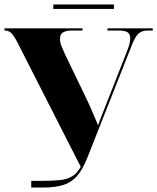

<svg xmlns="http://www.w3.org/2000/svg" viewBox="-20 -841 705 861"><path d="M219 -801V-821H491V-801ZM120 0V-30H170Q217 -30 249.5 -33.5Q282 -37 304 -50.5Q326 -64 342 -93L58 -651Q43 -680 31 -692Q19 -704 3 -704H0V-714H350V-704H302Q277 -704 263 -696Q249 -688 249 -667Q249 -652 254.5 -637.5Q260 -623 269 -603L375 -383Q397 -334 420 -279Q428 -303 436 -322.5Q444 -342 452 -363L549 -610Q564 -647 564 -669Q564 -689 551.5 -696.5Q539 -704 511 -704H462V-714H665V-704H642Q617 -704 602 -691Q587 -678 573 -643L371 -132Q351 -82 326.5 -53Q302 -24 265.5 -12Q229 0 174 0Z"/></svg>

Font: Noto Serif Display SemiCondensed Black
Style: Regular
Weight: 900
Width: 4
Designer: Monotype Design Team
Foundry: Monotype Imaging Inc.
Version: Version 2.009